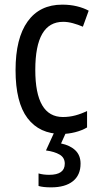

<svg xmlns="http://www.w3.org/2000/svg" viewBox="-20 -567 427 827"><path d="M245 10Q150 10 98.5 -58Q47 -126 47 -265Q47 -402 99 -474.5Q151 -547 248 -547Q282 -547 311 -540Q340 -533 362 -521L337 -452Q316 -461 294 -467Q272 -473 252 -473Q132 -473 132 -266Q132 -63 251 -63Q279 -63 305 -70Q331 -77 355 -89V-18Q333 -5 303.5 2.5Q274 10 245 10ZM327 138Q327 187 294 213.5Q261 240 200 240Q165 240 146 234V180Q166 186 192 186Q259 186 259 138Q259 112 237 99Q215 86 178 81L215 0H266L243 51Q282 59 304.5 80.5Q327 102 327 138Z"/></svg>

Font: Noto Sans Myanmar Condensed
Style: Regular
Weight: 400
Width: 3
Designer: Monotype Design Team
Foundry: Monotype Imaging Inc.
Version: Version 2.107; ttfautohint (v1.8.4.7-5d5b)